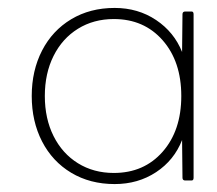

<svg xmlns="http://www.w3.org/2000/svg" viewBox="-20 -790 546 484"><path d="M447 -761H463Q468 -761 468 -754V-342Q468 -335 463 -335H447Q440 -335 440 -342L439 -437Q419 -386 373.5 -356Q328 -326 269 -326Q207 -326 159.5 -354.5Q112 -383 86 -433.5Q60 -484 60 -548Q60 -612 86 -662.5Q112 -713 159.5 -741.5Q207 -770 269 -770Q328 -770 373.5 -739.5Q419 -709 439 -659L440 -754Q440 -761 447 -761ZM437 -548Q437 -635 390 -688.5Q343 -742 267 -742Q216 -742 176.5 -717.5Q137 -693 115 -649Q93 -605 93 -548Q93 -491 115 -447Q137 -403 176.5 -378.5Q216 -354 267 -354Q343 -354 390 -407.5Q437 -461 437 -548Z"/></svg>

Font: LINE Seed JP_TTF Thin
Style: Regular
Weight: 250
Designer: LY Corporation & Fontrix & Fontworks
Version: Version 1.008